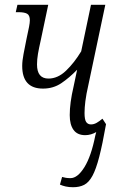

<svg xmlns="http://www.w3.org/2000/svg" viewBox="-20 -556 499 804"><path d="M286 228Q269 228 255.5 225Q242 222 231 217L240 185Q247 187 255.5 188.5Q264 190 275 190Q305 190 333.5 144Q362 98 379 12L383 -3Q373 3 361 6.5Q349 10 337 10Q304 10 288 -12Q272 -34 272 -74Q272 -125 288 -193L303 -264Q270 -230 236.5 -207.5Q203 -185 160 -185Q73 -185 73 -280Q73 -301 78.5 -329.5Q84 -358 91 -393Q98 -425 101.5 -443Q105 -461 105 -471Q105 -492 93.5 -498.5Q82 -505 57 -505H46L53 -536H182L151 -389Q143 -354 139 -330.5Q135 -307 135 -286Q135 -227 183 -227Q222 -227 256.5 -260Q291 -293 320 -341L361 -536H421L350 -200Q341 -161 337.5 -132.5Q334 -104 334 -83Q334 -55 341 -45Q348 -35 361 -35Q373 -35 384.5 -41.5Q396 -48 409 -59L424 -36Q409 49 395.5 101Q382 153 367 180.5Q352 208 332.5 218Q313 228 286 228Z"/></svg>

Font: Noto Serif ExtraCondensed Light
Style: Italic
Weight: 300
Width: 2
Italic angle: -12°
Designer: Monotype Design Team
Foundry: Monotype Imaging Inc.
Version: Version 2.014; ttfautohint (v1.8.4.7-5d5b)